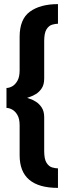

<svg xmlns="http://www.w3.org/2000/svg" viewBox="-20 -731 320 934"><path d="M262 183Q75.5 183 75.5 24.5V-121Q75.5 -153 64.8 -171.5Q54 -190 39.2 -198Q24.5 -206 11.5 -206V-303Q24.5 -303 39.2 -311Q54 -319 64.8 -338Q75.5 -357 75.5 -389V-552Q75.5 -638 125.8 -674.5Q176 -711 262 -711V-615.5Q249.5 -615.5 233.8 -611Q218 -606.5 206.5 -588.8Q195 -571 195 -531.5V-349Q195 -319.5 183 -301.5Q171 -283.5 155 -273.8Q139 -264 126.2 -260Q113.5 -256 112 -255Q113.5 -254 126.2 -250Q139 -246 155 -236Q171 -226 183 -207.8Q195 -189.5 195 -160.5V3.5Q195 43.5 206.5 61.2Q218 79 233.8 83.5Q249.5 88 262 88Z"/></svg>

Font: Anybody Condensed Regular
Style: Bold
Weight: 700
Width: 3
Designer: Tyler Finck
Foundry: Etcetera Type Company
Version: Version 1.010; ttfautohint (v1.8.3) -l 8 -r 50 -G 200 -x 14 